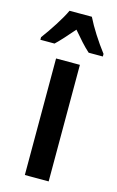

<svg xmlns="http://www.w3.org/2000/svg" viewBox="-149 -815 528 864"><g transform="rotate(15 115.5 -383.0)"><path d="M167 -766H63C45 -726 2 -661 -30 -618V-606H36C57 -626 85 -657 115 -692C144 -658 170 -628 195 -606H261V-618C225 -665 189 -721 167 -766ZM171 0V-543H60V0Z"/></g></svg>

Font: Noto Sans Devanagari ExtraCondensed SemiBold
Style: Regular
Weight: 600
Width: 2
Designer: Jelle Bosma - Monotype Design Team
Foundry: Monotype Imaging Inc.
Version: Version 2.004